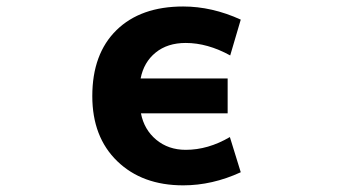

<svg xmlns="http://www.w3.org/2000/svg" viewBox="-20 -554 1040 586"><path d="M681.6 -135.7 714.8 -28.3Q627.9 11.7 539.1 11.7Q414.1 11.7 337.9 -62Q261.7 -135.7 261.7 -260.7Q261.7 -389.6 335.4 -461.9Q409.2 -534.2 539.1 -534.2Q627 -534.2 714.8 -494.1L682.6 -384.8Q613.3 -422.9 546.9 -422.9Q491.2 -422.9 455.1 -393.6Q418.9 -364.3 409.2 -314.5H674.8V-208H410.2Q419.9 -158.2 457 -127.4Q494.1 -96.7 546.9 -96.7Q615.2 -96.7 681.6 -135.7Z"/></svg>

Font: Gen Shin Gothic Monospace Bold
Style: Bold
Weight: 700
Designer: [Source Han Sans]
Ryoko NISHIZUKA  (kana & ideographs); Paul D. Hunt (Latin, Greek & Cyrillic); Wenlong ZHANG  (bopomofo
Version: Version 1.002.20150607